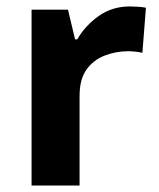

<svg xmlns="http://www.w3.org/2000/svg" viewBox="-20 -576 494 596"><path d="M383 -556Q394 -556 409 -555Q424 -554 433 -552L422 -412Q415 -414 401.5 -415.5Q388 -417 378 -417Q340 -417 305 -403.5Q270 -390 248.5 -360Q227 -330 227 -278V0H78V-546H191L213 -454H220Q244 -496 286 -526Q328 -556 383 -556Z"/></svg>

Font: Noto Sans Tamil
Style: Bold
Weight: 700
Designer: Jelle Bosma - Monotype Design Team
Foundry: Monotype Imaging Inc.
Version: Version 2.004; ttfautohint (v1.8.4.7-5d5b)